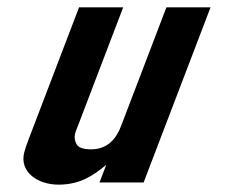

<svg xmlns="http://www.w3.org/2000/svg" viewBox="-20 -496 636 522"><path d="M268.9 -48 250.5 0H370.5L552.4 -476H432.4L309.4 -154C297.9 -124 276.6 -90 227.4 -90C205.7 -90 192.4 -95 187.5 -105C178 -124.4 185.7 -137.9 191.9 -154L314.9 -476H194.9L58.1 -118C51.7 -101.3 47.5 -88.7 45.5 -80C33.4 -29.1 81.1 6 139.5 6C198.8 6 235.4 -20.1 268.9 -48Z"/></svg>

Font: Din Kursivschrift
Style: Breit
Weight: 400
Version: Version 1.089